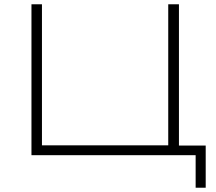

<svg xmlns="http://www.w3.org/2000/svg" viewBox="-20 -725 1009 897"><path d="M894 152V0H127V-705H176V-46H766V-705H816V-45H941V152Z"/></svg>

Font: Nunito Sans 10pt Expanded ExtraLight
Style: Regular
Weight: 250
Width: 7
Designer: Vernon Adams
Foundry: Vernon Adams
Version: Version 3.101;gftools[0.9.27]